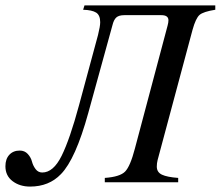

<svg xmlns="http://www.w3.org/2000/svg" viewBox="-55 -673 815 709"><path d="M740 -653V-637Q696 -630 682 -618Q668 -606 656 -563L527 -82Q524 -70 524 -58Q524 -37 543 -28Q562 -19 603 -16V0H332V-16Q388 -20 407 -39.5Q426 -59 443 -124L564 -579Q567 -590 567 -598Q567 -617 541 -617H404Q384 -617 374.5 -608.5Q365 -600 360 -579L271 -256Q224 -85 170 -30Q126 16 56 16Q18 16 -8.5 -4Q-35 -24 -35 -59Q-35 -86 -20.5 -101.5Q-6 -117 18 -117Q36 -117 47.5 -104.5Q59 -92 63 -76.5Q67 -61 76.5 -48.5Q86 -36 101 -36Q142 -36 172.5 -97.5Q203 -159 237 -285L307 -544Q315 -576 315 -591Q315 -617 300 -626.5Q285 -636 252 -637L257 -653Z"/></svg>

Font: STIX MathJax Alphabets
Style: Italic
Weight: 400
Italic angle: -16.33°
Designer: MicroPress Inc., with final additions and corrections provided by Coen Hoffman, Elsevier (retired)
Version: Version 1.1.1